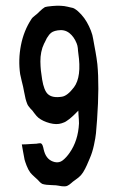

<svg xmlns="http://www.w3.org/2000/svg" viewBox="-20 -652 410 674"><path d="M182.6 -545.4Q172.4 -543.9 165.3 -540.5Q158.2 -537.1 152.8 -530.3Q147.5 -523.4 144.5 -518.3Q141.6 -513.2 136.7 -502.4Q136.2 -501.5 136 -501.2Q135.7 -501 135.5 -500.2Q135.3 -499.5 134.8 -499Q127.9 -484.9 124.8 -469Q121.6 -453.1 121.8 -436Q122.1 -418.9 123.5 -405Q125 -391.1 127.9 -373Q134.3 -334.5 147.9 -321.8Q163.6 -307.1 197.3 -312.5Q216.8 -315.4 239.7 -345.7Q267.1 -382.3 254.9 -465.3Q254.4 -468.3 253.9 -473.6Q253.4 -479 253.2 -482.9Q252.9 -486.8 251.7 -491.7Q250.5 -496.6 249 -500Q239.7 -523.4 222.9 -536.4Q206.1 -549.3 182.6 -545.4ZM254.9 -263.7Q254.9 -263.7 247.6 -256.3L239.3 -248Q237.8 -246.6 232.2 -241.5Q226.6 -236.3 223.4 -234.1Q220.2 -231.9 215.3 -228.3Q210.4 -224.6 205.8 -222.7Q201.2 -220.7 196.3 -219.2Q178.7 -213.4 154.8 -219.7Q130.9 -226.1 115.2 -238.3Q111.8 -241.2 108.2 -245.1Q104.5 -249 99.9 -255.4Q95.2 -261.7 93.8 -263.7Q92.3 -264.6 87.6 -270Q83 -275.4 80.1 -279.3Q77.1 -283.2 75.7 -287.1Q72.3 -295.4 69.8 -304.9Q67.4 -314.5 64.7 -329.3Q62 -344.2 61 -348.1L56.2 -367.7Q52.2 -383.3 50.8 -391.6Q43.5 -441.9 53.5 -493.2Q63.5 -544.4 90.3 -585Q92.3 -588.4 95.5 -591.3Q98.6 -594.2 104 -598.4Q109.4 -602.5 110.4 -603.5Q112.3 -605.5 118.2 -611.1Q124 -616.7 128.7 -620.6Q133.3 -624.5 137.7 -627Q142.1 -628.9 163.6 -630.9Q195.3 -633.8 217.3 -628.4Q219.2 -627.4 225.1 -626.5Q231 -625.5 235.1 -624.3Q239.3 -623 242.2 -621.1Q253.9 -613.8 265.1 -601.3Q276.4 -588.9 284.7 -574.5Q293 -560.1 299.1 -544.4Q305.2 -528.8 307.1 -515.1Q308.6 -506.3 311 -493.4Q313.5 -480.5 315.2 -470.7Q316.9 -460.9 318.8 -449Q320.8 -437 321.8 -426.8Q329.1 -350.1 320.8 -232.4Q318.4 -200.2 316.9 -184.3Q315.4 -168.5 309.8 -142.6Q304.2 -116.7 295.4 -96.7Q293.9 -93.3 290.5 -85.2Q287.1 -77.1 284.7 -71.8Q282.2 -66.4 278.8 -59.6Q275.4 -52.7 271.7 -47.1Q268.1 -41.5 264.2 -37.1Q260.7 -33.2 256.3 -29.5Q252 -25.9 245.1 -21Q238.3 -16.1 235.8 -14.2Q234.4 -12.7 230.2 -9.3Q226.1 -5.9 222.7 -3.4Q219.2 -1 215.8 0.5Q212.4 2 206.8 2.2Q201.2 2.4 196.5 1.7Q191.9 1 185.3 -0.2Q178.7 -1.5 176.3 -1.5Q171.4 -2 161.4 -2.2Q151.4 -2.4 143.1 -3.4Q134.8 -4.4 128.9 -6.3Q126.5 -7.3 124 -9.3Q121.6 -11.2 120.1 -12.7Q118.7 -14.2 116.2 -16.8Q113.8 -19.5 112.8 -20.5Q111.3 -22 101.3 -31Q91.3 -40 86.9 -45.4Q79.1 -55.7 73.5 -70.3Q67.9 -85 66.2 -91.8Q64.5 -98.6 60.8 -120.8Q57.1 -143.1 56.6 -145Q64 -145 72.8 -145.5Q81.5 -146 91.6 -146.7Q101.6 -147.5 107.9 -147.5Q108.9 -147.9 111.8 -148.2Q114.7 -148.4 116.9 -148.9Q119.1 -149.4 121.6 -149.2Q124 -148.9 125.5 -147.5Q127.4 -146 129.2 -142.3Q130.9 -138.7 131.6 -135Q132.3 -131.3 133.5 -126.7Q134.8 -122.1 135.3 -120.1Q144.5 -89.4 172.4 -83Q188 -79.6 200.2 -89.1Q212.4 -98.6 224.1 -115.2Q254.4 -158.2 257.3 -218.8Q257.3 -225.1 256.8 -232.9Q256.3 -240.7 255.6 -249Q254.9 -257.3 254.9 -263.7Z"/></svg>

Font: Urdu Khush Khati
Style: Regular
Weight: 400
Version: Version 001.500